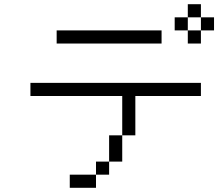

<svg xmlns="http://www.w3.org/2000/svg" viewBox="-20 -895 1040 915"><path d="M937.5 -437.5V-500H125V-437.5H562.5V-250H500Q500 -250 500 -125H437.5V-62.5H312.5V0H437.5V-62.5H500V-125H562.5Q562.5 -125 562.5 -250H625V-437.5ZM750 -687.5V-750H250V-687.5ZM1000 -750V-812.5H937.5V-750H875V-687.5H937.5V-750ZM875 -750V-812.5H812.5V-750ZM875 -812.5H937.5V-875H875Z"/></svg>

Font: CalcUnifontExMono
Style: Regular
Weight: 500
Version: Version 15.0.06